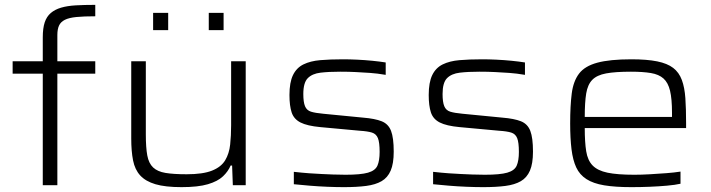

<svg xmlns="http://www.w3.org/2000/svg" viewBox="-20 -762 2925 790"><path d="M156 0V-459H32V-510H156V-608Q156 -646 164 -670Q172 -694 189 -708.5Q206 -723 231.5 -730.5Q257 -738 292 -740Q327 -742 372 -742V-695Q325 -695 294.5 -692Q264 -689 247 -680.5Q230 -672 223 -657Q216 -642 216 -618V-510H372V-459H216V0Z M727 8Q660 8 619.5 -4Q579 -16 557 -40Q535 -64 527.5 -102Q520 -140 520 -192V-510H580V-209Q580 -155 586 -122.5Q592 -90 610 -73Q628 -56 661 -50.5Q694 -45 748 -45Q815 -45 852.5 -60Q890 -75 906.5 -102.5Q923 -130 927 -167Q931 -204 931 -247V-510H991V0H938L935 -81H929Q919 -57 897.5 -36.5Q876 -16 835.5 -4Q795 8 727 8ZM610 -638V-709H672V-638ZM839 -638V-709H900V-638Z M1395 8Q1364 8 1327 6.5Q1290 5 1254 2Q1218 -1 1189 -4V-55Q1225 -51 1253 -49Q1281 -47 1304 -46Q1327 -45 1350 -44Q1373 -43 1402 -43Q1464 -43 1494 -51.5Q1524 -60 1533 -80.5Q1542 -101 1542 -137Q1542 -176 1535 -193.5Q1528 -211 1510.5 -216.5Q1493 -222 1461 -224L1298 -239Q1244 -244 1216.5 -258Q1189 -272 1180 -299.5Q1171 -327 1171 -371Q1171 -423 1185.5 -453Q1200 -483 1228.5 -497Q1257 -511 1297.5 -514.5Q1338 -518 1391 -518Q1418 -518 1449.5 -516.5Q1481 -515 1511.5 -512Q1542 -509 1567 -505V-454Q1532 -460 1502.5 -462Q1473 -464 1444 -465.5Q1415 -467 1380 -467Q1333 -467 1299 -463Q1265 -459 1246.5 -440.5Q1228 -422 1228 -375Q1228 -342 1235 -325Q1242 -308 1259.5 -302.5Q1277 -297 1310 -294L1474 -278Q1523 -274 1550.5 -263Q1578 -252 1589 -223.5Q1600 -195 1600 -138Q1600 -89 1587.5 -60Q1575 -31 1550 -16.5Q1525 -2 1486.5 3Q1448 8 1395 8Z M1968 8Q1937 8 1900 6.5Q1863 5 1827 2Q1791 -1 1762 -4V-55Q1798 -51 1826 -49Q1854 -47 1877 -46Q1900 -45 1923 -44Q1946 -43 1975 -43Q2037 -43 2067 -51.5Q2097 -60 2106 -80.5Q2115 -101 2115 -137Q2115 -176 2108 -193.5Q2101 -211 2083.5 -216.5Q2066 -222 2034 -224L1871 -239Q1817 -244 1789.5 -258Q1762 -272 1753 -299.5Q1744 -327 1744 -371Q1744 -423 1758.5 -453Q1773 -483 1801.5 -497Q1830 -511 1870.5 -514.5Q1911 -518 1964 -518Q1991 -518 2022.5 -516.5Q2054 -515 2084.5 -512Q2115 -509 2140 -505V-454Q2105 -460 2075.5 -462Q2046 -464 2017 -465.5Q1988 -467 1953 -467Q1906 -467 1872 -463Q1838 -459 1819.5 -440.5Q1801 -422 1801 -375Q1801 -342 1808 -325Q1815 -308 1832.5 -302.5Q1850 -297 1883 -294L2047 -278Q2096 -274 2123.5 -263Q2151 -252 2162 -223.5Q2173 -195 2173 -138Q2173 -89 2160.5 -60Q2148 -31 2123 -16.5Q2098 -2 2059.5 3Q2021 8 1968 8Z M2578 8Q2511 8 2466 0.5Q2421 -7 2393 -25Q2365 -43 2351 -73Q2337 -103 2331.5 -148Q2326 -193 2326 -254Q2326 -327 2332.5 -377.5Q2339 -428 2362.5 -459Q2386 -490 2437.5 -504Q2489 -518 2578 -518Q2642 -518 2684 -509.5Q2726 -501 2750 -482.5Q2774 -464 2785.5 -433Q2797 -402 2800 -358Q2803 -314 2803 -255V-235H2386Q2386 -177 2392 -139.5Q2398 -102 2418.5 -81Q2439 -60 2479.5 -51.5Q2520 -43 2590 -43Q2620 -43 2654.5 -45Q2689 -47 2722 -49.5Q2755 -52 2780 -56V-6Q2758 -1 2724 2Q2690 5 2652.5 6.5Q2615 8 2578 8ZM2745 -261V-298Q2745 -355 2737 -388.5Q2729 -422 2710 -439Q2691 -456 2658 -461.5Q2625 -467 2576 -467Q2512 -467 2474 -460Q2436 -453 2417 -433.5Q2398 -414 2392 -377.5Q2386 -341 2386 -281H2765Z"/></svg>

Font: Saira Expanded Light
Style: Regular
Weight: 300
Width: 7
Designer: Hector Gatti with collaboration of the Omnibus-Type team
Foundry: Omnibus-Type
Version: Version 1.101